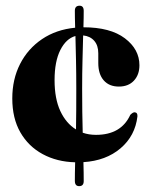

<svg xmlns="http://www.w3.org/2000/svg" viewBox="-20 -564 530 672"><path d="M267.5 -253.5Q267.5 -211 268 -172.5Q268.5 -134 269.5 -99.5Q291 -92 316 -92Q404 -92 436 -162Q445.5 -171.5 451.5 -171Q462 -170 461 -156.5Q453 -88.5 402 -45Q351 -1.5 272 3.5Q272.5 24 272.8 40.8Q273 57.5 273 70Q273 87.5 257 87.5Q242 87.5 242 69Q242 57.5 242.2 41Q242.5 24.5 243 4Q179.5 2.5 129.5 -24.5Q79.5 -51.5 51.2 -100.8Q23 -150 23 -219.5Q23 -286.5 50.2 -340Q77.5 -393.5 127 -427Q176.5 -460.5 243 -467Q242.5 -486 242.2 -501Q242 -516 242 -526.5Q242 -544 258.5 -544Q273 -544 273 -526Q273 -515.5 272.8 -501Q272.5 -486.5 272 -468.5Q366 -468.5 417 -430Q468 -391.5 468 -335.5Q468 -302.5 448.8 -281.8Q429.5 -261 396 -261Q362 -261 343 -282.8Q324 -304.5 324 -343.5V-377.5Q324 -405 309.8 -421.2Q295.5 -437.5 271 -440Q270 -402.5 268.8 -355.2Q267.5 -308 267.5 -253.5ZM171 -283.5Q171 -218.5 191.2 -175.2Q211.5 -132 246 -111Q246.5 -143 246.8 -178.8Q247 -214.5 247 -253.5Q247 -307 246 -353.8Q245 -400.5 244 -438Q211.5 -429 191.2 -389Q171 -349 171 -283.5Z"/></svg>

Font: Fraunces 72pt
Style: Bold
Weight: 700
Version: Version 1.000;[b76b70a41]